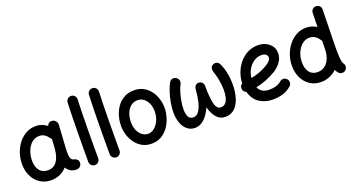

<svg xmlns="http://www.w3.org/2000/svg" viewBox="-49 -1342 3723 2019"><g transform="rotate(-20 1812.5 -332.5)"><path d="M558.1 33.2Q518.1 33.2 490.2 16.4Q462.4 -0.5 445.3 -29.8Q412.1 6.8 367.7 27.3Q323.2 47.9 270 47.9Q200.7 47.9 148.2 14.2Q95.7 -19.5 66.2 -77.9Q36.6 -136.2 35.6 -209Q34.7 -273.4 54 -333.3Q73.2 -393.1 109.6 -440.7Q146 -488.3 196.3 -516.1Q246.6 -543.9 307.1 -543.9Q343.3 -543.9 374 -532.5Q404.8 -521 432.1 -499.5Q437 -518.1 453.1 -528.6Q469.2 -539.1 489.3 -536.6Q512.2 -533.2 527.6 -514.6Q543 -496.1 541.5 -474.1L527.3 -245.6Q526.9 -236.3 525.9 -227.1Q524.4 -206.5 524.2 -182.6Q523.9 -158.7 524.9 -143.6Q526.4 -117.7 535.9 -98.1Q545.4 -78.6 575.2 -74.7Q589.4 -69.8 601.6 -58.1Q613.8 -46.4 613.8 -22Q614.3 0.5 597.7 16.8Q581.1 33.2 558.1 33.2ZM271 -62.5Q336.4 -62.5 371.6 -111.3Q406.7 -160.2 414.6 -243.7Q415 -247.6 415 -251Q415 -253.9 415.5 -256.3Q416 -258.8 416 -261.2L422.4 -357.9Q411.6 -365.2 405.3 -376Q387.7 -402.3 362.8 -418Q337.9 -433.6 306.2 -433.6Q255.9 -433.6 219.7 -401.1Q183.6 -368.7 164.8 -316.9Q146 -265.1 147 -207.5Q148.4 -142.1 180.4 -102.3Q212.4 -62.5 271 -62.5Z M765.6 -714.4Q788.6 -713.9 804 -696.8Q819.3 -679.7 818.4 -656.7Q815.4 -594.7 813.7 -512Q812 -429.2 811 -338.4Q810.1 -247.6 809.8 -159.7Q809.6 -71.8 809.6 0Q809.6 22.5 793.2 38.8Q776.9 55.2 753.9 55.2Q731.4 55.2 715.1 38.8Q698.7 22.5 698.7 0Q698.7 -72.3 699 -160.2Q699.2 -248 700.4 -339.4Q701.7 -430.7 703.4 -514.4Q705.1 -598.1 708 -661.6Q709 -684.6 726.1 -700Q743.2 -715.3 765.6 -714.4Z M1004.4 -714.4Q1027.3 -713.9 1042.7 -696.8Q1058.1 -679.7 1057.1 -656.7Q1054.2 -594.7 1052.5 -512Q1050.8 -429.2 1049.8 -338.4Q1048.8 -247.6 1048.6 -159.7Q1048.3 -71.8 1048.3 0Q1048.3 22.5 1032 38.8Q1015.6 55.2 992.7 55.2Q970.2 55.2 953.9 38.8Q937.5 22.5 937.5 0Q937.5 -72.3 937.7 -160.2Q938 -248 939.2 -339.4Q940.4 -430.7 942.1 -514.4Q943.8 -598.1 946.8 -661.6Q947.8 -684.6 964.8 -700Q981.9 -715.3 1004.4 -714.4Z M1405.8 -543.9Q1466.8 -543.9 1512.2 -518.6Q1557.6 -493.2 1587.6 -451.7Q1617.7 -410.2 1632.6 -360.6Q1647.5 -311 1647.5 -262.7Q1647.5 -209.5 1631.1 -154.8Q1614.7 -100.1 1582.8 -54.2Q1550.8 -8.3 1503.2 19.8Q1455.6 47.9 1392.6 47.9Q1334.5 47.9 1289.6 23.2Q1244.6 -1.5 1213.9 -42.7Q1183.1 -84 1167.2 -134.8Q1151.4 -185.5 1151.4 -237.3Q1151.4 -290 1166.5 -344.2Q1181.6 -398.4 1212.9 -443.6Q1244.1 -488.8 1292.2 -516.4Q1340.3 -543.9 1405.8 -543.9ZM1405.8 -433.6Q1362.8 -433.6 1330.6 -408Q1298.3 -382.3 1280.5 -338.1Q1262.7 -293.9 1262.7 -237.3Q1262.7 -185.5 1280.5 -146.2Q1298.3 -106.9 1328.1 -84.7Q1357.9 -62.5 1392.6 -62.5Q1431.2 -62.5 1463.9 -89.6Q1496.6 -116.7 1516.8 -162.1Q1537.1 -207.5 1537.1 -262.7Q1537.1 -310.5 1520.3 -349.4Q1503.4 -388.2 1473.9 -410.9Q1444.3 -433.6 1405.8 -433.6Z M1871.6 -510.7Q1890.1 -498.5 1895.3 -478.5Q1900.4 -458.5 1890.6 -438.5Q1875.5 -409.7 1861.3 -366.2Q1847.2 -322.8 1837.9 -272.7Q1828.6 -222.7 1828.6 -173.3Q1828.6 -123 1844.5 -92.8Q1860.4 -62.5 1898.9 -62.5Q1936.5 -62.5 1961.7 -98.6Q1986.8 -134.8 2001.5 -196Q2016.1 -257.3 2021.5 -333Q2023.9 -357.4 2037.6 -372.1Q2051.3 -386.7 2072.3 -386.2Q2095.2 -386.2 2110.6 -371.1Q2126 -356 2126 -333.5Q2126.5 -203.6 2143.1 -133.1Q2159.7 -62.5 2207 -62.5Q2239.7 -62.5 2259.5 -85Q2279.3 -107.4 2288.1 -144.5Q2296.9 -181.6 2296.9 -225.1Q2296.9 -280.8 2285.4 -339.6Q2273.9 -398.4 2258.8 -439.9Q2251.5 -463.9 2256.6 -484.6Q2261.7 -505.4 2285.2 -515.6Q2306.6 -524.9 2325.9 -517.6Q2345.2 -510.3 2355.5 -489.3Q2378.9 -441.9 2391.8 -379.4Q2404.8 -316.9 2404.8 -248.5Q2404.8 -163.6 2384 -96.4Q2363.3 -29.3 2321.8 9.3Q2280.3 47.9 2218.8 47.9Q2156.2 47.9 2117.7 1Q2079.1 -45.9 2062.5 -115.7Q2044.9 -72.8 2017.6 -35.4Q1990.2 2 1955.3 24.9Q1920.4 47.9 1879.4 47.9Q1827.1 47.9 1790.8 17.3Q1754.4 -13.2 1735.8 -65.4Q1717.3 -117.7 1717.3 -182.1Q1717.3 -235.4 1728 -293.7Q1738.8 -352.1 1756.3 -404.8Q1773.9 -457.5 1793.9 -493.2Q1806.2 -514.6 1828.4 -519.8Q1850.6 -524.9 1871.6 -510.7Z M2958.5 -22.9Q2912.1 19.5 2857.4 33.7Q2802.7 47.9 2750 47.9Q2667.5 47.9 2602.3 6.6Q2537.1 -34.7 2513.2 -123Q2498 -128.4 2487.5 -141.6Q2477.1 -154.8 2476.1 -171.9Q2474.1 -204.6 2502 -222.2Q2503.4 -281.7 2524.4 -338.9Q2545.4 -396 2583.7 -442.4Q2622.1 -488.8 2675.5 -516.4Q2729 -543.9 2795.4 -543.9Q2834 -543.9 2873.3 -527.3Q2912.6 -510.7 2939.2 -477.3Q2965.8 -443.8 2965.8 -393.1Q2965.8 -348.1 2945.8 -313.7Q2925.8 -279.3 2899.7 -256.1Q2873.5 -232.9 2855.5 -222.2Q2746.6 -157.2 2627.9 -132.8Q2659.2 -62.5 2750 -62.5Q2836.9 -62.5 2884.3 -105Q2901.4 -120.6 2924.3 -119.4Q2947.3 -118.2 2962.4 -101.1Q2978 -84.5 2976.8 -61.3Q2975.6 -38.1 2958.5 -22.9ZM2792.5 -433.6Q2747.1 -433.6 2708 -408Q2668.9 -382.3 2643.3 -338.9Q2617.7 -295.4 2613.3 -242.2Q2662.6 -252 2708.3 -269Q2753.9 -286.1 2794.4 -310.1Q2858.4 -348.1 2858.4 -384.3Q2858.4 -407.2 2839.6 -420.4Q2820.8 -433.6 2792.5 -433.6Z M3330.1 -543.9Q3394 -543.9 3448.7 -509.3L3452.1 -666Q3452.6 -689 3469.2 -704.8Q3485.8 -720.7 3508.8 -719.7Q3531.7 -719.2 3547.6 -702.9Q3563.5 -686.5 3562.5 -663.6L3553.7 -249Q3553.7 -174.3 3556.2 -135.7Q3558.6 -97.2 3563 -81.1Q3567.4 -64.9 3573.2 -57.1Q3587.9 -40 3585.4 -16.6Q3583 6.8 3565.4 21Q3548.3 35.6 3524.9 33.2Q3501.5 30.8 3487.3 13.2Q3473.6 -3.9 3464.4 -23.4Q3429.7 10.7 3384.5 29.3Q3339.4 47.9 3289.1 47.9Q3219.7 47.9 3167.2 13.7Q3114.7 -20.5 3085.4 -80.1Q3056.2 -139.6 3056.2 -216.3Q3056.2 -280.3 3077.1 -339.1Q3098.1 -397.9 3135.5 -444.1Q3172.9 -490.2 3222.7 -517.1Q3272.5 -543.9 3330.1 -543.9ZM3167.5 -214.4Q3167.5 -143.6 3199.5 -103Q3231.4 -62.5 3290.5 -62.5Q3352.1 -62.5 3393.3 -108.6Q3434.6 -154.8 3442.4 -237.3Q3442.4 -239.3 3442.9 -240.7Q3442.9 -245.1 3442.9 -250L3445.3 -357.9Q3437 -364.7 3432.1 -374Q3414.1 -401.9 3387.2 -417.5Q3360.4 -433.1 3328.6 -433.1Q3282.7 -433.1 3246.1 -402.3Q3209.5 -371.6 3188.5 -321.8Q3167.5 -272 3167.5 -214.4Z"/></g></svg>

Font: Mikhak-FD SemiBold
Style: Regular
Weight: 600
Designer: Amin Abedi
Version: Version 3.2